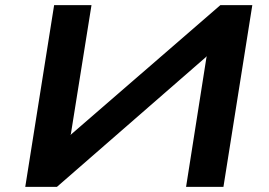

<svg xmlns="http://www.w3.org/2000/svg" viewBox="-20 -725 1045 745"><path d="M78 0 190 -705H335L255 -205L253 -201L835 -705H959L847 0H702L781 -502L783 -507L201 0Z"/></svg>

Font: Nunito Sans 7pt Expanded
Style: Bold Italic
Weight: 700
Width: 7
Italic angle: -9°
Designer: Vernon Adams
Foundry: Vernon Adams
Version: Version 3.101;gftools[0.9.27]